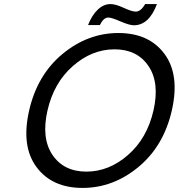

<svg xmlns="http://www.w3.org/2000/svg" viewBox="-20 -902 877 942"><path d="M522 -882Q547 -882 586 -864Q627 -845 646 -845Q671 -845 692 -882H750Q711 -778 637 -778Q615 -778 571 -797Q527 -816 511 -816Q488 -816 470 -779H412Q431 -828 460 -855Q488 -882 522 -882ZM337.5 -578Q244 -496 213 -360Q182 -224 237.5 -142Q293 -60 404 -60Q515 -60 608.5 -142Q702 -224 733 -360Q764 -496 708.5 -578Q653 -660 542 -660Q431 -660 337.5 -578ZM159 -82.5Q83 -185 123 -360Q163 -535 287 -637.5Q411 -740 561 -740Q711 -740 787 -637.5Q863 -535 823 -360Q783 -185 659 -82.5Q535 20 385 20Q235 20 159 -82.5Z"/></svg>

Font: Miedinger
Style: Italic
Weight: 400
Italic angle: -13°
Version: Version 001.000